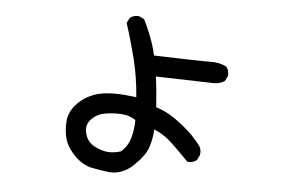

<svg xmlns="http://www.w3.org/2000/svg" viewBox="-46 -610 1091 723"><g transform="rotate(5 500.0 -248.5)"><path d="M389.6 48.8Q356.4 44.9 323.2 38.1Q290 31.2 260.3 2Q230.5 -27.3 220.7 -58.6Q210.9 -89.8 213.9 -128.4Q216.8 -167 249.5 -199.2Q282.2 -231.4 330.1 -242.2Q377.9 -252.9 467.8 -241.2Q461.9 -317.4 445.3 -383.8Q428.7 -450.2 407.2 -516.6L417 -536.1Q430.7 -547.9 452.1 -545.9L471.7 -536.1Q487.3 -504.9 500 -471.7Q512.7 -438.5 520.5 -403.3Q702.1 -397.5 734.9 -398.4Q767.6 -399.4 794.9 -385.7Q806.6 -372.1 804.7 -350.6L794.9 -331.1Q777.3 -319.3 753.9 -319.3L534.2 -325.2Q540 -290 545.9 -210Q571.3 -202.1 595.7 -188.5Q620.1 -174.8 654.8 -146.5Q689.5 -118.2 715.8 -84Q729.5 -68.4 725.6 -44.9L715.8 -25.4Q702.1 -13.7 680.7 -15.6Q624 -74.2 599.6 -94.2Q575.2 -114.3 545.9 -126Q543.9 -89.8 533.2 -57.6Q522.5 -25.4 481.4 13.7Q440.4 52.7 389.6 48.8ZM428.7 -33.2Q454.1 -56.6 462.9 -88.4Q471.7 -120.1 471.7 -155.3Q448.2 -170.9 418.9 -172.9Q389.6 -174.8 358.4 -169.9Q327.1 -165 306.6 -144.5Q286.1 -124 290 -98.1Q293.9 -72.3 308.6 -56.6Q323.2 -41 356 -30.8Q388.7 -20.5 428.7 -33.2Z"/></g></svg>

Font: NaikaiFont
Style: Regular
Weight: 400
Version: Version 1.67